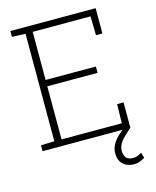

<svg xmlns="http://www.w3.org/2000/svg" viewBox="-133 -801 889 1097"><g transform="rotate(-15 312.0 -252.0)"><path d="M35.6 0V-34.7L115.2 -37.6V-673.3L35.6 -676.3V-710.9H540V-561.5H502L499.5 -673.3H157.7V-388.7H455.1V-351.1H157.7V-37.1H514.2L516.6 -149.4H554.7V0ZM522 207.5Q482.4 207.5 457.8 184.3Q433.1 161.1 433.1 119.1Q433.1 85.4 454.8 54Q476.6 22.5 527.3 -14.2L554.7 0Q513.2 35.6 492.9 61Q472.7 86.4 472.7 116.7Q472.7 135.3 483.4 153.3Q494.1 171.4 526.4 171.4Q541 171.4 553 166.5Q564.9 161.6 577.1 154.3L586.9 186Q573.7 194.8 557.9 201.2Q542 207.5 522 207.5Z"/></g></svg>

Font: Roboto Slab ExtraLight
Style: Regular
Weight: 250
Designer: Google
Version: Version 2.000; ttfautohint (v1.8.1.43-b0c9)